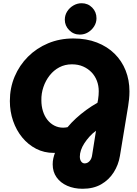

<svg xmlns="http://www.w3.org/2000/svg" viewBox="-20 -951 847 1188"><path d="M491 217Q438 217 396 198.5Q354 180 330 146Q306 112 306 66Q306 46 310 28.5Q314 11 320 -5Q318 -5 316.5 -5Q315 -5 312 -5Q253 -5 203.5 -30.5Q154 -56 117.5 -100.5Q81 -145 61 -203Q41 -261 41 -326Q41 -407 70.5 -477Q100 -547 153 -600Q206 -653 277.5 -683Q349 -713 434 -713Q515 -713 579.5 -688Q644 -663 689 -618.5Q734 -574 757.5 -514.5Q781 -455 781 -386Q781 -360 778.5 -337Q776 -314 773 -295L722 14Q713 69 683.5 115.5Q654 162 606 189.5Q558 217 491 217ZM504 60Q521 60 534 46Q547 32 550 9L574 -142Q552 -126 534 -106Q516 -86 502 -64.5Q488 -43 481 -22Q474 -1 474 18Q474 37 482.5 48.5Q491 60 504 60ZM371 -161Q378 -161 385 -162Q392 -163 398 -164Q421 -192 450.5 -219Q480 -246 513.5 -270.5Q547 -295 583 -315L587 -336Q589 -348 590 -362Q591 -376 591 -386Q591 -421 579.5 -451Q568 -481 546.5 -503.5Q525 -526 494.5 -539.5Q464 -553 425 -553Q382 -553 347 -534.5Q312 -516 287 -484Q262 -452 248.5 -412Q235 -372 236 -330Q236 -295 245.5 -264Q255 -233 273 -210Q291 -187 316 -174Q341 -161 371 -161ZM474 -737Q435 -737 408 -764.5Q381 -792 381 -829Q381 -857 395.5 -880Q410 -903 434 -917Q458 -931 485 -931Q524 -931 550.5 -904Q577 -877 577 -838Q577 -811 562.5 -788Q548 -765 525 -751Q502 -737 474 -737Z"/></svg>

Font: MuseoModerno Thin ExtraBold
Style: Italic
Weight: 800
Italic angle: -9°
Version: Version 1.003